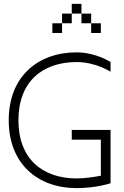

<svg xmlns="http://www.w3.org/2000/svg" viewBox="-20 -970 640 990"><path d="M375 0C475 0 550 -25 550 -25V-300H350V-250H500V-64C464 -57 416 -50 375 -50C200 -50 75 -150 75 -350C75 -550 200 -650 375 -650C475 -650 550 -600 550 -600V-650C550 -650 475 -700 375 -700C175 -700 25 -575 25 -350C25 -125 175 0 375 0ZM250 -800H300V-850H250ZM300 -850H350V-900H300ZM350 -900H400V-950H350ZM400 -850H450V-900H400ZM450 -800H500V-850H450Z"/></svg>

Font: LS-VG5000 Light
Style: Regular
Weight: 400
Designer: Justin Bihan, 2021
Foundry: Justin Bihan, 2021
Version: Version 1.000;Glyphs 3.1.2 (3151)